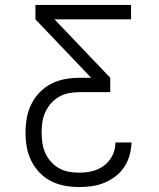

<svg xmlns="http://www.w3.org/2000/svg" viewBox="-20 -755 640 775"><path d="M298 0Q269 0 240 -5.5Q211 -11 185.5 -24Q160 -37 139.5 -58.5Q119 -80 106 -106.5Q93 -133 88 -161.5Q83 -190 83 -219Q83 -249 88 -278Q93 -307 106 -333.5Q119 -360 139.5 -381.5Q160 -403 186 -416.5Q212 -430 241.5 -435.5Q271 -441 300 -441H348L123 -677V-735H509V-677H200L425 -441V-383H300Q279 -383 258 -379Q237 -375 218.5 -364.5Q200 -354 186 -338Q172 -322 163 -302.5Q154 -283 151 -262Q148 -241 148 -220Q148 -199 151 -178Q154 -157 162.5 -138Q171 -119 185 -103Q199 -87 217.5 -76.5Q236 -66 256.5 -62Q277 -58 298 -58Q325 -58 351.5 -64Q378 -70 400 -86.5Q422 -103 434 -128Q446 -153 446 -180H511Q510 -154 503 -128.5Q496 -103 481.5 -81Q467 -59 446 -43Q425 -27 400.5 -17Q376 -7 350 -3.5Q324 0 298 0Z"/></svg>

Font: Iosevka Aile Light
Style: Regular
Weight: 300
Designer: Belleve Invis
Foundry: Belleve Invis
Version: Version 27.3.5; ttfautohint (v1.8.4)